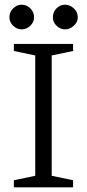

<svg xmlns="http://www.w3.org/2000/svg" viewBox="-20 -797 370 817"><path d="M39 0V-30L130 -49V-561L39 -580V-610H291V-580L200 -561V-49L291 -30V0ZM257 -672Q236 -672 220.5 -687.5Q205 -703 205 -723Q205 -746 220.5 -761.5Q236 -777 257 -777Q277 -777 294 -761.5Q311 -746 311 -723Q311 -703 294 -687.5Q277 -672 257 -672ZM72 -672Q52 -672 36 -687.5Q20 -703 20 -723Q20 -746 36 -761.5Q52 -777 72 -777Q93 -777 109 -761.5Q125 -746 125 -723Q125 -703 109 -687.5Q93 -672 72 -672Z"/></svg>

Font: Manuale Light
Style: Regular
Weight: 300
Designer: Eduardo Tunni / Pablo Cosgaya
Foundry: Eduardo Tunni / Pablo Cosgaya
Version: Version 1.002